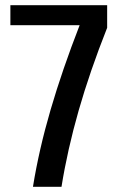

<svg xmlns="http://www.w3.org/2000/svg" viewBox="-20 -720 463 740"><path d="M107 0Q130 -143 175 -297Q220 -451 287 -623H20V-700H393V-613Q326 -444 283 -293.5Q240 -143 217 0Z"/></svg>

Font: Cuprum SemiBold
Style: Regular
Weight: 600
Designer: Jovanny Lemonad
Foundry: Jovanny Lemonad
Version: Version 3.000